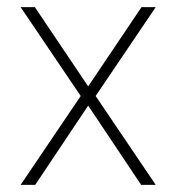

<svg xmlns="http://www.w3.org/2000/svg" viewBox="-20 -520 496 540"><path d="M38 -500H78L228 -277L378 -500H418L249 -250L418 0H377L228 -223L79 0H38L207 -250Z"/></svg>

Font: TitilliumText22L Th
Style: Thin
Weight: 100
Designer: Campivisivi
Foundry: Campivisivi
Version: 1.000